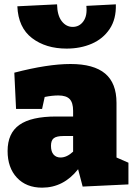

<svg xmlns="http://www.w3.org/2000/svg" viewBox="-20 -850 615 885"><path d="M517 -124 572 -100V0L361 10L340 -70Q273 15 174 15Q101 15 58 -31Q15 -77 15 -154Q15 -236 69.5 -274.5Q124 -313 239 -313H317V-339Q317 -377 301 -393.5Q285 -410 249 -410Q220 -410 186 -403L174 -348H54L46 -515Q200 -555 305 -555Q412 -555 464.5 -511Q517 -467 517 -376ZM259 -124Q288 -124 317 -151V-223H272Q241 -223 228 -213Q215 -203 215 -178Q215 -151 227 -137.5Q239 -124 259 -124ZM60 -821 243 -830Q244 -779 264.5 -752.5Q285 -726 315 -726Q346 -726 364.5 -752Q383 -778 378 -823L514 -830Q516 -762 485.5 -716.5Q455 -671 403 -648.5Q351 -626 287 -626Q191 -626 127.5 -674.5Q64 -723 60 -821Z"/></svg>

Font: Bitter Pro Black
Style: Regular
Weight: 900
Designer: Sol Matas, and Bitter project Authors
Foundry: Sol Matas
Version: Version 1.010